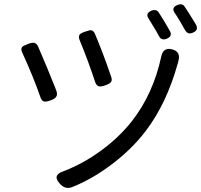

<svg xmlns="http://www.w3.org/2000/svg" viewBox="-20 -857 964 919"><path d="M270 26Q226 -18 283 -37Q377 -73 462 -135Q549 -198 612 -278Q713 -407 752 -587Q761 -631 803 -621Q848 -610 833 -562Q833 -560 832 -556L831 -554Q778 -363 679 -232Q607 -137 501 -60Q413 4 324 39Q294 50 270 26ZM191 -371Q179 -374 173 -393Q139 -491 87 -604Q78 -623 86 -632Q91 -638 115 -647Q134 -654 144 -652Q156 -649 163 -633Q165 -629 168 -621Q193 -563 207 -529Q214 -511 228 -477Q244 -439 250 -422Q256 -404 249 -394Q243 -384 223 -377Q201 -369 191 -371ZM453 -444Q441 -447 435 -466Q426 -494 400 -566Q378 -625 362 -663Q354 -681 361 -691Q367 -699 389 -706Q409 -713 416 -712Q427 -711 434 -696Q472 -607 512 -490Q518 -473 511 -464Q505 -456 485 -449Q464 -441 453 -444ZM741 -684Q725 -714 715 -729Q699 -755 692 -767Q674 -793 705 -806Q728 -815 740 -797Q762 -764 793 -709Q807 -684 779 -672Q753 -661 741 -684ZM866 -713Q864 -716 861 -721Q847 -746 840 -758Q835 -766 825 -782Q819 -790 817 -794Q798 -820 829 -833Q853 -843 864 -825Q881 -800 917 -741L918 -739Q932 -713 904 -701Q879 -689 866 -713Z"/></svg>

Font: GenSenRounded TW R
Style: Regular
Weight: 400
Version: Version 1.501;PS 1;hotconv 16.6.51;makeotf.lib2.5.65220